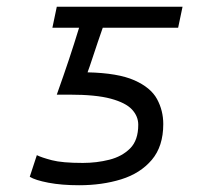

<svg xmlns="http://www.w3.org/2000/svg" viewBox="-20 -538 600 568"><path d="M214 10Q162 10 123 2.5Q84 -5 68 -15L89 -79Q103 -72 133.5 -64Q164 -56 225 -56Q266 -56 303.5 -65.5Q341 -75 365 -99Q389 -123 389 -169Q389 -194 370.5 -214Q352 -234 308 -246Q264 -258 186 -258Q177 -258 166.5 -258Q156 -258 148 -258Q169 -317 184 -362Q199 -407 214 -456H135L148 -518H520L507 -456H284Q278 -439 269.5 -414Q261 -389 253 -364.5Q245 -340 239 -324Q329 -322 377.5 -300.5Q426 -279 444.5 -245Q463 -211 463 -171Q463 -105 429 -65Q395 -25 338.5 -7.5Q282 10 214 10Z"/></svg>

Font: Ubuntu Sans Mono
Style: Italic
Weight: 400
Italic angle: -13.5°
Monospace: yes
Designer: Dalton Maag Ltd
Foundry: Dalton Maag Ltd
Version: Version 1.006